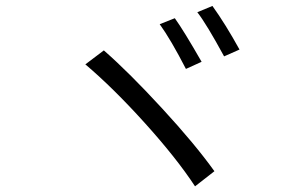

<svg xmlns="http://www.w3.org/2000/svg" viewBox="-20 -745 1040 658"><path d="M527.3 -662.1 579.1 -682.6Q609.4 -640.6 670.9 -533.2L617.2 -508.8Q565.4 -609.4 527.3 -662.1ZM656.2 -703.1 708 -724.6Q752.9 -662.1 800.8 -575.2L748 -551.8Q687.5 -663.1 656.2 -703.1ZM272.5 -524.4 335.9 -572.3Q422.9 -496.1 535.6 -373.5Q648.4 -251 714.8 -158.2L648.4 -106.4Q585 -203.1 476.1 -323.7Q367.2 -444.3 272.5 -524.4Z"/></svg>

Font: Gen Shin Gothic Normal
Style: Regular
Weight: 300
Designer: [Source Han Sans]
Ryoko NISHIZUKA  (kana & ideographs); Paul D. Hunt (Latin, Greek & Cyrillic); Wenlong ZHANG  (bopomofo
Version: Version 1.002.20150607